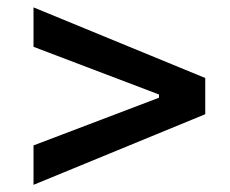

<svg xmlns="http://www.w3.org/2000/svg" viewBox="-20 -608 626 523"><path d="M71.3 -104.5V-211.9L413.1 -341.8V-350.6L71.3 -480.5V-587.9L539.1 -395.5V-296.9Z"/></svg>

Font: Cascadia Mono PL
Style: Regular
Weight: 400
Monospace: yes
Designer: Aaron Bell
Foundry: Saja Typeworks
Version: Version 2404.023; ttfautohint (v1.8.4)